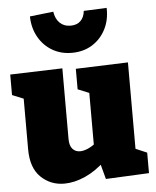

<svg xmlns="http://www.w3.org/2000/svg" viewBox="-57 -870 757 933"><g transform="rotate(-5 321.5 -403.5)"><path d="M219 15Q152 15 105 -30.5Q58 -76 58 -167V-433L74 -407L3 -436V-536L258 -544V-199Q258 -167 272 -151Q286 -135 309 -135Q326 -135 347 -144Q368 -153 390 -171L378 -139V-437L394 -407L323 -436V-536L578 -545V-100L556 -133L633 -100V0L422 10L396 -87L423 -79Q374 -32 321 -8.5Q268 15 219 15ZM311 -615Q257 -615 215 -640Q173 -665 148.5 -709Q124 -753 123 -809L238 -822Q243 -787 263.5 -767Q284 -747 316 -747Q347 -747 365 -764.5Q383 -782 386 -813L498 -818Q500 -759 476 -713Q452 -667 409.5 -641Q367 -615 311 -615Z"/></g></svg>

Font: Bitter Thin Black
Style: Regular
Weight: 900
Version: Version 3.020